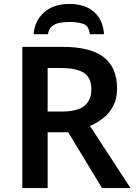

<svg xmlns="http://www.w3.org/2000/svg" viewBox="-20 -951 686 971"><path d="M296 -714Q437 -714 504.5 -662Q572 -610 572 -504Q572 -452 552.5 -415Q533 -378 502 -353.5Q471 -329 435 -314L640 0H496L325 -282H221V0H93V-714ZM288 -607H221V-387H292Q371 -387 406.5 -415.5Q442 -444 442 -500Q442 -558 404.5 -582.5Q367 -607 288 -607ZM330 -931Q412 -931 457 -889.5Q502 -848 506 -778H434Q430 -820 401.5 -830Q373 -840 329 -840Q304 -840 281 -835.5Q258 -831 242 -817.5Q226 -804 223 -778H150Q155 -846 203 -888.5Q251 -931 330 -931Z"/></svg>

Font: Noto Sans SemiBold
Style: Regular
Weight: 600
Designer: Monotype Design Team
Foundry: Monotype Imaging Inc.
Version: Version 2.007